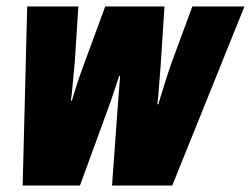

<svg xmlns="http://www.w3.org/2000/svg" viewBox="-20 -573 775 593"><path d="M64 -553H222L211 -382Q210 -367 202 -286L199 -262H202Q220 -323 238 -371L305 -553H488L476 -368Q474 -339 472 -317Q470 -295 469 -279L466 -251H469Q493 -332 511 -382L574 -553H735L512 0H326L344 -248L351 -338H348L322 -260L227 0H50Z"/></svg>

Font: Noto Sans UI CondBlack
Style: Italic
Weight: 900
Width: 3
Italic angle: -12°
Designer: Monotype Design Team
Foundry: Monotype Imaging Inc.
Version: Version 1.001